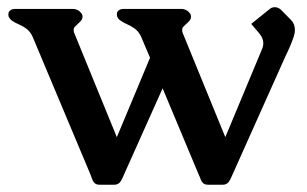

<svg xmlns="http://www.w3.org/2000/svg" viewBox="-20 -489 844 528"><path d="M483.4 -396 599.6 -111.8 700.2 -353Q704.1 -361.8 704.1 -370.1Q704.1 -384.3 692.4 -397.9L670.9 -423.3L720.7 -463.4Q726.6 -469.2 735.8 -469.2Q744.6 -469.2 752.4 -462.4L780.3 -434.1Q791 -422.9 791 -406.7Q791 -398.4 787.6 -387.7Q779.8 -364.3 764.2 -332.5L614.3 2.4Q611.3 8.3 607.9 12.7Q601.6 19 592.8 19H551.8Q541 19 536.1 11.7Q533.7 9.3 531.2 2.4Q528.8 -4.4 527.3 -6.8L427.2 -246.1L315.9 2.4Q313 8.3 309.6 12.7Q303.2 19 294.4 19H253.4Q242.7 19 237.8 11.7Q235.4 9.3 232.9 2.2Q230.5 -4.9 229.5 -7.3L69.8 -387.7Q63 -403.3 49.8 -412.1Q41 -418 30.5 -422.6Q20 -427.2 13.7 -431.6Q8.3 -435.1 3.9 -442.9Q2.9 -446.8 2.9 -449.2Q2.9 -451.7 3.9 -455.6Q9.3 -464.4 21 -464.4H181.2Q188.5 -464.4 196.8 -459.5Q203.6 -454.1 206.1 -448.7Q207 -445.3 207 -443.4Q207 -435.5 199.2 -428.2Q184.6 -415 183.6 -412.1Q182.6 -409.2 182.6 -405.3Q182.6 -400.9 185.1 -396L301.3 -111.8L392.6 -330.1L368.2 -387.7Q361.3 -403.3 348.1 -412.1Q339.4 -418 328.9 -422.6Q318.4 -427.2 312 -432.1Q304.2 -437 302.2 -443.8Q301.3 -446.8 301.3 -449.2Q301.3 -451.7 302.2 -455.6Q307.6 -464.4 319.3 -464.4H479.5Q486.8 -464.4 495.1 -459.5Q502 -454.1 504.4 -448.7Q505.4 -445.3 505.4 -443.4Q505.4 -435.5 497.6 -428.2Q482.9 -415 481.9 -412.1Q481 -409.2 481 -405.3Q481 -400.9 483.4 -396Z"/></svg>

Font: Caudex
Style: Bold
Weight: 700
Version: Version 1.01